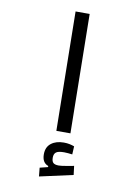

<svg xmlns="http://www.w3.org/2000/svg" viewBox="-103 -760 792 1101"><g transform="rotate(10 293.0 -209.0)"><path d="M255.9 0 245.6 -693.4H327.6L337.9 0ZM203.1 274.9 198.2 224.6 245.1 212.9V206.5Q208.5 193.8 208.5 144.5Q208.5 102.5 236.6 80.6Q264.6 58.6 310.1 58.6Q329.1 58.6 343.8 61.8Q358.4 64.9 371.6 69.8L369.1 117.2Q357.4 115.7 345 114.5Q332.5 113.3 321.3 113.3Q287.6 113.3 274.9 123Q262.2 132.8 262.2 154.3Q262.2 176.8 272 185.1Q281.7 193.4 302.7 193.4Q317.9 193.4 343.3 188.7Q368.7 184.1 391.1 180.2L397.5 231.9Z"/></g></svg>

Font: Cascadia Code NF SemiLight
Style: Regular
Weight: 350
Monospace: yes
Designer: Aaron Bell
Foundry: Saja Typeworks
Version: Version 2404.023; ttfautohint (v1.8.4)